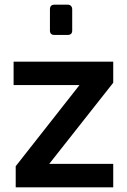

<svg xmlns="http://www.w3.org/2000/svg" viewBox="-20 -799 541 819"><path d="M47 0V-90L319 -436H38V-536H463V-446L190 -100H463V0ZM212 -650Q193 -650 193 -669V-759Q193 -779 212 -779H269Q278 -779 283 -773.5Q288 -768 288 -759V-669Q288 -650 269 -650Z"/></svg>

Font: Exo Thin SemiBold
Style: Regular
Weight: 600
Version: Version 2.000